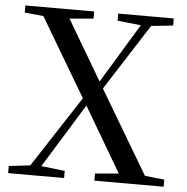

<svg xmlns="http://www.w3.org/2000/svg" viewBox="-52 -783 812 834"><g transform="rotate(5 354.0 -366.0)"><path d="M430 -701 532 -690 375 -431 221 -692 325 -701V-732H25V-701L107 -693L309 -352L107 -42L14 -31V0H258V-31L155 -43L327 -322L493 -40L390 -31V0H692V-31L607 -40L392 -402L577 -691L672 -701V-732H430Z"/></g></svg>

Font: Noto Serif JP Medium
Style: Regular
Weight: 500
Designer: Ryoko NISHIZUKA 西塚涼子 (kana & ideographs); Frank Grießhammer (Latin, Greek & Cyrillic); Wenlong ZHANG 张文龙 (bopomofo); San
Foundry: Adobe
Version: Version 2.001;hotconv 1.1.0;makeotfexe 2.6.0